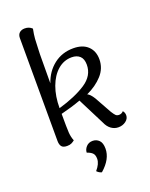

<svg xmlns="http://www.w3.org/2000/svg" viewBox="-173 -820 892 1138"><g transform="rotate(-20 273.0 -251.0)"><path d="M518 -41Q518 -19 498 -4Q478 11 451 11Q426 11 405.5 -4Q385 -19 373 -47L287 -217Q230 -196 161 -179Q161 -88 163 -60Q165 -32 175 -7Q165 1 154.5 6Q144 11 127 11Q102 11 92.5 -1.5Q83 -14 83 -37L82 -686Q82 -707 94.5 -718.5Q107 -730 128 -730Q156 -730 174 -712Q167 -678 165 -651Q163 -624 162 -582L161 -555L160 -372Q183 -440 235 -480.5Q287 -521 358 -521Q417 -521 449.5 -490Q482 -459 482 -407Q482 -350 443 -307Q404 -264 343 -236Q360 -229 380 -197L439 -91Q451 -72 458.5 -64.5Q466 -57 479 -57Q496 -57 507 -70Q518 -58 518 -41ZM401 -402Q401 -439 382 -456.5Q363 -474 331 -474Q281 -474 242.5 -440.5Q204 -407 182.5 -348.5Q161 -290 161 -215Q268 -246 334.5 -289.5Q401 -333 401 -402ZM237 210Q268 174 268 143Q268 117 255 105.5Q242 94 222 88Q222 68 237.5 51Q253 34 278 34Q302 34 318.5 50.5Q335 67 335 103Q335 169 267 228Q250 224 237 210Z"/></g></svg>

Font: Arima Madurai
Style: Regular
Weight: 400
Designer: Joana Correia and Natanael Gama
Foundry: NDISCOVER
Version: Version 1.019